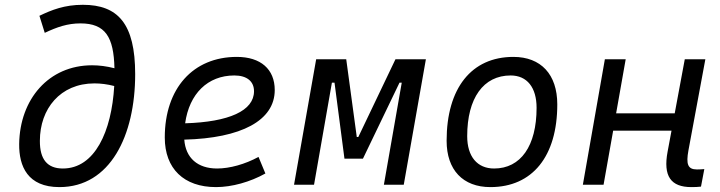

<svg xmlns="http://www.w3.org/2000/svg" viewBox="-20 -762 2970 792"><path d="M225.1 9.8C434.6 9.8 537.6 -202.6 537.6 -456.1C537.6 -664.1 466.8 -742.2 321.8 -742.2C246.1 -742.2 193.4 -721.2 142.6 -696.8L164.6 -626.5C215.3 -650.4 258.3 -665.5 312 -665.5C415 -665.5 449.2 -608.9 452.1 -480.5C419.9 -488.8 389.2 -492.7 359.9 -492.7C180.7 -492.7 61.5 -352.5 59.1 -168C58.1 -75.7 94.2 9.8 225.1 9.8ZM451.2 -407.2C440.4 -219.7 371.1 -66.9 239.3 -66.9C175.3 -66.9 144 -104.5 144.5 -181.2C144.5 -313 228.5 -418 369.6 -418C395 -418 422.9 -414.6 451.2 -407.2Z M875.5 -66.9C794.9 -66.9 745.6 -110.8 740.2 -186C975.1 -191.9 1113.3 -264.6 1113.3 -390.6C1113.3 -476.6 1055.2 -527.3 957 -527.3C776.4 -527.3 659.7 -397.5 659.7 -194.8C659.7 -66.4 738.3 9.8 871.1 9.8C936.5 9.8 1011.7 -11.2 1074.7 -46.4L1046.4 -114.7C990.7 -84.5 927.7 -66.9 875.5 -66.9ZM743.7 -253.4C760.7 -375.5 836.9 -450.7 946.8 -450.7C998.5 -450.7 1027.8 -426.3 1027.8 -385.7C1027.8 -305.2 924.8 -258.8 743.7 -253.4Z M1192.9 0H1275.4L1349.1 -420.9H1359.9L1400.9 -107.4H1477.1L1627.9 -420.9H1637.2L1563.5 0H1645.5L1736.8 -517.6H1611.3L1458 -196.8H1451.7L1408.2 -517.6H1284.2Z M2002.9 9.8C2176.3 9.8 2278.8 -117.2 2278.8 -331.5C2278.8 -455.1 2211.4 -527.3 2097.7 -527.3C1924.8 -527.3 1822.3 -398.4 1822.3 -181.2C1822.3 -61 1889.6 9.8 2002.9 9.8ZM2018.1 -66.9C1948.7 -66.9 1907.2 -116.2 1907.2 -200.2C1907.2 -357.4 1974.1 -450.7 2086.4 -450.7C2154.3 -450.7 2193.4 -400.9 2193.4 -317.4C2193.4 -159.7 2127.9 -66.9 2018.1 -66.9Z M2384.3 0H2469.7L2509.3 -223.1H2750L2733.9 -136.7C2714.8 -35.2 2747.1 9.8 2832 9.8C2847.2 9.8 2859.9 9.3 2871.6 7.8L2885.3 -64.5C2874.5 -63.5 2864.7 -63 2855 -63C2816.4 -63 2809.6 -85.4 2819.8 -141.6L2889.6 -517.6H2804.7L2763.2 -294.4H2521.5L2561 -517.6H2475.1Z"/></svg>

Font: Cascadia Mono NF SemiLight
Style: Italic
Weight: 350
Italic angle: -10°
Monospace: yes
Designer: Aaron Bell
Foundry: Saja Typeworks
Version: Version 2404.023